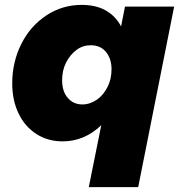

<svg xmlns="http://www.w3.org/2000/svg" viewBox="-20 -571 771 785"><path d="M129 -23C160 -3 196 7 236 7C295 7 348 -15 394 -59L343 194H545L692 -544H491L475 -463C460 -492 438 -514 411 -529C384 -544 351 -551 314 -551C262 -551 214 -537 171 -509C127 -480 93 -442 68 -393C43 -344 30 -289 30 -230C30 -183 39 -142 56 -107C73 -71 98 -43 129 -23ZM377 -164C358 -151 338 -144 317 -144C292 -144 272 -153 257 -171C242 -188 234 -212 234 -243C234 -269 239 -293 250 -315C261 -336 275 -354 293 -367C310 -380 330 -386 351 -386C377 -386 398 -377 413 -359C428 -341 436 -317 436 -288C436 -262 431 -238 420 -216C409 -194 395 -177 377 -164Z"/></svg>

Font: Argentum Sans ExtraBold
Style: Italic
Weight: 800
Italic angle: -11.3°
Designer: Julieta Ulanovsky
Foundry: Julieta Ulanovsky
Version: Version 5.001;February 15, 2019;FontCreator 11.5.0.2425 64-b